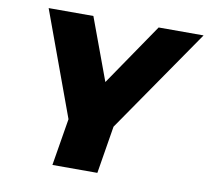

<svg xmlns="http://www.w3.org/2000/svg" viewBox="-78 -788 951 875"><g transform="rotate(10 397.5 -350.5)"><path d="M795 -701 463 -220 427 0H219L255 -218L78 -701H285L391 -414L587 -701Z"/></g></svg>

Font: Gontserrat ExtraBold
Style: Italic
Weight: 800
Italic angle: -11.3°
Designer: Julieta Ulanovsky
Foundry: Julieta Ulanovsky
Version: Version 6.001